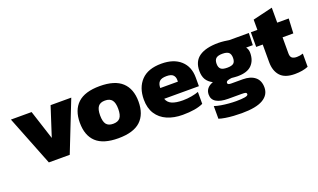

<svg xmlns="http://www.w3.org/2000/svg" viewBox="-80 -1075 2835 1710"><g transform="rotate(-20 1337.0 -220.0)"><path d="M212 0 25 -474H221L311 -196L401 -474H597L410 0Z M869 10Q727 10 659.5 -53Q592 -116 592 -237Q592 -357 660 -420.5Q728 -484 869 -484Q1011 -484 1079.5 -420.5Q1148 -357 1148 -237Q1148 -116 1080 -53Q1012 10 869 10ZM869 -127Q915 -127 935.5 -153Q956 -179 956 -237Q956 -294 935.5 -320.5Q915 -347 869 -347Q824 -347 804 -320.5Q784 -294 784 -237Q784 -179 804 -153Q824 -127 869 -127Z M1479 10Q1396 10 1332.5 -17.5Q1269 -45 1233.5 -100Q1198 -155 1198 -236Q1198 -349 1262 -416.5Q1326 -484 1453 -484Q1569 -484 1634.5 -425Q1700 -366 1700 -264V-181H1371Q1384 -143 1422 -127Q1460 -111 1525 -111Q1566 -111 1607.5 -118.5Q1649 -126 1674 -136V-23Q1604 10 1479 10ZM1371 -283H1538V-300Q1538 -328 1520.5 -346Q1503 -364 1459 -364Q1410 -364 1390.5 -343.5Q1371 -323 1371 -283Z M1978 176Q1943 176 1902 173.5Q1861 171 1824.5 165Q1788 159 1764 151V31Q1791 40 1826.5 46Q1862 52 1899 55Q1936 58 1967 58Q2020 58 2050.5 52.5Q2081 47 2081 33Q2081 21 2071 17.5Q2061 14 2033 14H1908Q1835 14 1795.5 -9.5Q1756 -33 1756 -80Q1756 -146 1829 -172Q1788 -193 1769 -225Q1750 -257 1750 -306Q1750 -398 1812.5 -441Q1875 -484 1993 -484Q2018 -484 2049 -480.5Q2080 -477 2094 -474H2280L2276 -360H2213Q2231 -337 2231 -304Q2231 -231 2188.5 -188.5Q2146 -146 2055 -146Q2042 -146 2027 -147.5Q2012 -149 1999 -150Q1977 -148 1961 -142Q1945 -136 1945 -122Q1945 -112 1954 -108.5Q1963 -105 1979 -105H2088Q2161 -105 2203 -71Q2245 -37 2245 29Q2245 99 2180 137.5Q2115 176 1978 176ZM1994 -249Q2038 -249 2055 -264Q2072 -279 2072 -314Q2072 -349 2055 -365Q2038 -381 1994 -381Q1953 -381 1934.5 -365.5Q1916 -350 1916 -314Q1916 -280 1933.5 -264.5Q1951 -249 1994 -249Z M2542 10Q2447 10 2404 -38Q2361 -86 2361 -168V-335H2299V-474H2361V-571L2549 -616V-474H2658L2651 -335H2549V-182Q2549 -152 2564 -139.5Q2579 -127 2610 -127Q2639 -127 2669 -137V-12Q2616 10 2542 10Z"/></g></svg>

Font: Kanit
Style: Bold
Weight: 700
Designer: Katatrad Team
Foundry: CadsonDemak
Version: Version 2.000; ttfautohint (v1.8.3)